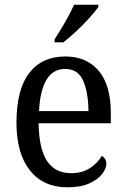

<svg xmlns="http://www.w3.org/2000/svg" viewBox="-20 -786 537 816"><path d="M266 10Q164 10 107 -62Q50 -134 50 -264Q50 -405 104 -475.5Q158 -546 257 -546Q348 -546 399.5 -485Q451 -424 451 -306V-262H144Q146 -152 180.5 -101Q215 -50 282 -50Q330 -50 363 -72Q396 -94 412 -123Q420 -120 426 -111.5Q432 -103 432 -90Q432 -70 414 -46.5Q396 -23 359.5 -6.5Q323 10 266 10ZM356 -314Q355 -395 333 -444Q311 -493 257 -493Q205 -493 177.5 -447Q150 -401 146 -314ZM212 -619Q233 -651 256.5 -691.5Q280 -732 295 -766H398V-756Q386 -739 360.5 -710.5Q335 -682 304.5 -653.5Q274 -625 249 -606H212Z"/></svg>

Font: Noto Serif Khmer SemiCondensed
Style: Regular
Weight: 400
Width: 4
Designer: Danh Hong and the Monotype Design Team
Foundry: Monotype Imaging Inc.
Version: Version 2.004; ttfautohint (v1.8.4.7-5d5b)